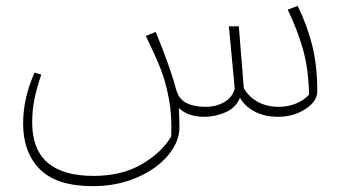

<svg xmlns="http://www.w3.org/2000/svg" viewBox="-20 -399 1173 656"><path d="M1064 -88Q1064 -52 1023 -26Q982 0 931 0Q884 0 850 -18Q816 -36 800 -65Q786 -31 751 -15.5Q716 0 679 0H678Q622 0 591 -30Q593 2 593 37Q593 85 554.5 131.5Q516 178 448 207.5Q380 237 297 237Q174 237 116.5 179.5Q59 122 59 23Q59 -63 98 -151L121 -144Q106 -100 98 -62Q90 -24 90 20Q90 202 300 202Q396 202 464.5 162Q533 122 565 67Q568 -3 557 -61.5Q546 -120 529.5 -162Q513 -204 487 -258L478 -276L512 -290Q562 -168 582 -93Q591 -60 617 -47Q643 -34 682 -34Q718 -34 746 -50Q774 -66 782 -96L762 -309H796L813 -98Q828 -70 859 -52Q890 -34 933 -34Q966 -34 994 -46.5Q1022 -59 1036 -76Q1034 -164 1015 -231Q996 -298 963 -366L997 -379Q1029 -314 1046.5 -245Q1064 -176 1064 -88Z"/></svg>

Font: FiraGO UltraLight
Style: Italic
Weight: 200
Italic angle: -8°
Designer: bBox Type GmbH
Foundry: bBox Type GmbH
Version: Version 1.001